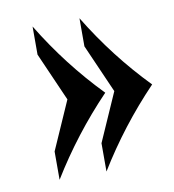

<svg xmlns="http://www.w3.org/2000/svg" viewBox="-60 -507 518 571"><g transform="rotate(-10 198.5 -221.5)"><path d="M253.9 -221.7Q151.4 -114.7 75.2 9.8V-75.7L139.6 -221.7L75.2 -368.2V-453.1Q152.3 -326.2 253.9 -221.7ZM395.5 -221.7Q293 -114.7 216.8 9.8V-75.7L281.2 -221.7L216.8 -368.2V-453.1Q293.9 -326.2 395.5 -221.7Z"/></g></svg>

Font: Rachana
Style: Bold
Weight: 700
Designer: Hussain KH
Foundry: Hussain KH, Rajeesh K Nambiar, Santhosh Thottingal, Swathanthra Malayalam Computing (http://smc.org.in)
Version: Version 7.0.0+20221109